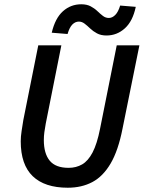

<svg xmlns="http://www.w3.org/2000/svg" viewBox="-20 -866 672 898"><path d="M297 12Q189 12 133 -42Q77 -96 77 -205Q77 -227 81 -253Q85 -279 89 -304L159 -654H267L194 -288Q190 -267 187.5 -248Q185 -229 185 -211Q185 -148 212.5 -114.5Q240 -81 301 -81Q336 -81 364 -97Q392 -113 413 -153Q434 -193 448 -264L526 -654H632L553 -264Q533 -162 497.5 -101.5Q462 -41 412 -14.5Q362 12 297 12ZM478 -700Q452 -700 433.5 -710Q415 -720 401.5 -733Q388 -746 375.5 -755.5Q363 -765 349 -765Q332 -765 318.5 -751.5Q305 -738 296 -707L222 -713Q238 -781 274.5 -813.5Q311 -846 360 -846Q386 -846 404 -836.5Q422 -827 435.5 -814Q449 -801 461.5 -791.5Q474 -782 489 -782Q505 -782 519 -796Q533 -810 542 -840L615 -834Q601 -767 564 -733.5Q527 -700 478 -700Z"/></svg>

Font: Source Sans 3 ExtraLight SemiBold
Style: Italic
Weight: 600
Italic angle: -11°
Version: Version 3.052;hotconv 1.1.0;makeotfexe 2.6.0